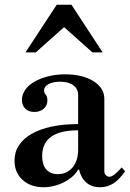

<svg xmlns="http://www.w3.org/2000/svg" viewBox="-20 -774 546 806"><path d="M163 12Q109 12 75 -18.5Q41 -49 41 -100Q41 -136 59.5 -164Q78 -192 112.5 -212Q147 -232 196.5 -242.5Q246 -253 308 -253V-375Q308 -401 288 -416Q268 -431 233 -431Q203 -431 184 -421Q165 -411 165 -395Q165 -384 172 -376.5Q179 -369 179 -352Q179 -331 163.5 -317.5Q148 -304 124 -304Q100 -304 86 -318Q72 -332 72 -355Q72 -377 86 -397Q100 -417 124.5 -431Q149 -445 182 -453.5Q215 -462 253 -462Q326 -462 372 -433.5Q418 -405 418 -359V-55Q418 -45 424.5 -38.5Q431 -32 440 -32Q456 -32 491 -71L505 -55Q481 -20 456 -4Q431 12 400 12Q365 12 342.5 -7.5Q320 -27 312 -62H308Q299 -46 283.5 -32.5Q268 -19 248.5 -9Q229 1 207 6.5Q185 12 163 12ZM223 -43Q261 -43 284.5 -71Q308 -99 308 -146V-227Q157 -227 157 -119Q157 -83 174 -63Q191 -43 223 -43ZM368 -554 249 -660 130 -554H87L218 -754H280L411 -554Z"/></svg>

Font: Libre Bodoni
Style: Regular
Weight: 400
Designer: Pablo Impallari, Rodrigo Fuenzalida
Foundry: Pablo Impallari, Rodrigo Fuenzalida
Version: Version 1.001; ttfautohint (v1.5.65-e2d9)